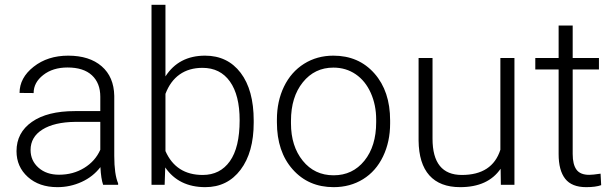

<svg xmlns="http://www.w3.org/2000/svg" viewBox="-20 -770 2561 800"><path d="M409.7 0Q400.9 -24.9 398.4 -73.7Q367.7 -33.7 320.1 -12Q272.5 9.8 219.2 9.8Q143.1 9.8 95.9 -32.7Q48.8 -75.2 48.8 -140.1Q48.8 -217.3 113 -262.2Q177.2 -307.1 292 -307.1H397.9V-367.2Q397.9 -423.8 363 -456.3Q328.1 -488.8 261.2 -488.8Q200.2 -488.8 160.2 -457.5Q120.1 -426.3 120.1 -382.3L61.5 -382.8Q61.5 -445.8 120.1 -491.9Q178.7 -538.1 264.2 -538.1Q352.5 -538.1 403.6 -493.9Q454.6 -449.7 456.1 -370.6V-120.6Q456.1 -43.9 472.2 -5.9V0ZM226.1 -42Q284.7 -42 330.8 -70.3Q377 -98.6 397.9 -146V-262.2H293.5Q206.1 -261.2 156.7 -230.2Q107.4 -199.2 107.4 -145Q107.4 -100.6 140.4 -71.3Q173.3 -42 226.1 -42Z M1037.1 -258.8Q1037.1 -135.3 982.4 -62.7Q927.7 9.8 835.4 9.8Q725.1 9.8 668.5 -72.3L666 0H611.3V-750H669.4V-451.7Q725.1 -538.1 834.5 -538.1Q928.2 -538.1 982.7 -466.6Q1037.1 -395 1037.1 -267.6ZM978.5 -269Q978.5 -373.5 938 -430.4Q897.5 -487.3 823.7 -487.3Q767.6 -487.3 728.5 -459.7Q689.5 -432.1 669.4 -378.9V-140.6Q713.4 -41 824.7 -41Q897 -41 937.7 -98.1Q978.5 -155.3 978.5 -269Z M1133.8 -272Q1133.8 -348.1 1163.3 -409.2Q1192.9 -470.2 1246.8 -504.2Q1300.8 -538.1 1369.1 -538.1Q1474.6 -538.1 1540 -464.1Q1605.5 -390.1 1605.5 -268.1V-255.9Q1605.5 -179.2 1575.9 -117.9Q1546.4 -56.6 1492.7 -23.4Q1439 9.8 1370.1 9.8Q1265.1 9.8 1199.5 -64.2Q1133.8 -138.2 1133.8 -260.3ZM1192.4 -255.9Q1192.4 -161.1 1241.5 -100.3Q1290.5 -39.6 1370.1 -39.6Q1449.2 -39.6 1498.3 -100.3Q1547.4 -161.1 1547.4 -260.7V-272Q1547.4 -332.5 1524.9 -382.8Q1502.4 -433.1 1461.9 -460.7Q1421.4 -488.3 1369.1 -488.3Q1291 -488.3 1241.7 -427Q1192.4 -365.7 1192.4 -266.6Z M2065.9 -66.9Q2013.2 9.8 1897.5 9.8Q1813 9.8 1769 -39.3Q1725.1 -88.4 1724.1 -184.6V-528.3H1782.2V-191.9Q1782.2 -41 1904.3 -41Q2031.2 -41 2064.9 -146V-528.3H2123.5V0H2066.9Z M2366.2 -663.6V-528.3H2475.6V-480.5H2366.2V-128.4Q2366.2 -84.5 2382.1 -63Q2397.9 -41.5 2435.1 -41.5Q2449.7 -41.5 2482.4 -46.4L2484.9 1.5Q2461.9 9.8 2422.4 9.8Q2362.3 9.8 2335 -25.1Q2307.6 -60.1 2307.6 -127.9V-480.5H2210.4V-528.3H2307.6V-663.6Z"/></svg>

Font: Roboto Light
Style: Regular
Weight: 300
Designer: Google
Version: Version 2.134; 2016; ttfautohint (v1.6)